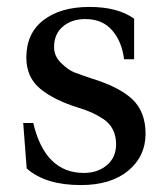

<svg xmlns="http://www.w3.org/2000/svg" viewBox="-20 -522 476 554"><path d="M47 -167H76Q110 -23 222 -23Q262 -23 288.5 -45.5Q315 -68 315 -106Q315 -130 305.5 -148.5Q296 -167 277.5 -179Q259 -191 244 -197.5Q229 -204 207 -211Q136 -233 96 -266Q56 -299 56 -356Q56 -426 105.5 -464Q155 -502 238 -502Q320 -502 367 -468V-351H338Q332 -401 304 -434Q276 -467 226 -467Q187 -467 161.5 -445.5Q136 -424 136 -386Q136 -360 156.5 -340Q177 -320 195 -313Q213 -306 243 -296Q325 -271 362.5 -235Q400 -199 400 -136Q400 -71 350 -29.5Q300 12 213 12Q111 12 57 -36Z"/></svg>

Font: Linguistics Pro
Style: Regular
Weight: 400
Designer: Stefan Peev, Context Ltd
Foundry: Stefan Peev, Context Ltd
Version: Version 001.000